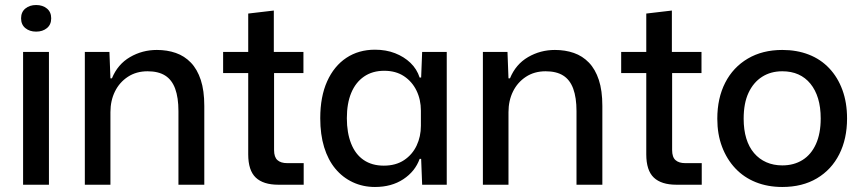

<svg xmlns="http://www.w3.org/2000/svg" viewBox="-20 -736 3435 765"><path d="M72 0V-529H175V0ZM124 -610Q98 -610 81 -624Q64 -638 64 -663Q64 -688 81 -702Q98 -716 124 -716Q150 -716 167 -702Q184 -688 184 -663Q184 -638 167 -624Q150 -610 124 -610Z M318 0V-529H416L420 -424H426Q449 -480 498 -508.5Q547 -537 605 -537Q646 -537 680.5 -525Q715 -513 740.5 -486.5Q766 -460 780 -417.5Q794 -375 794 -314V0H691V-293Q691 -347 678 -382.5Q665 -418 638 -435Q611 -452 568 -452Q523 -452 489.5 -430Q456 -408 438 -371.5Q420 -335 420 -289V0Z M1089 0Q1029 0 999 -28.5Q969 -57 969 -121V-445H869V-529H969V-682L1071 -694V-529H1189V-445H1072V-138Q1072 -110 1085.5 -98Q1099 -86 1124 -86H1190V0Z M1474 9Q1426 9 1385.5 -10Q1345 -29 1316 -64Q1287 -99 1271.5 -149.5Q1256 -200 1256 -265Q1256 -351 1283.5 -412Q1311 -473 1360 -505.5Q1409 -538 1474 -538Q1518 -538 1554 -524Q1590 -510 1615.5 -485.5Q1641 -461 1652 -427H1658L1662 -529H1760V0H1662L1658 -103H1652Q1634 -53 1587 -22Q1540 9 1474 9ZM1509 -76Q1557 -76 1590 -98Q1623 -120 1640 -156Q1657 -192 1657 -235V-295Q1657 -339 1639.5 -375Q1622 -411 1589.5 -432.5Q1557 -454 1511 -454Q1464 -454 1430.5 -431Q1397 -408 1379.5 -366Q1362 -324 1362 -265Q1362 -207 1379 -164Q1396 -121 1429 -98.5Q1462 -76 1509 -76Z M1904 0V-529H2002L2006 -424H2012Q2035 -480 2084 -508.5Q2133 -537 2191 -537Q2232 -537 2266.5 -525Q2301 -513 2326.5 -486.5Q2352 -460 2366 -417.5Q2380 -375 2380 -314V0H2277V-293Q2277 -347 2264 -382.5Q2251 -418 2224 -435Q2197 -452 2154 -452Q2109 -452 2075.5 -430Q2042 -408 2024 -371.5Q2006 -335 2006 -289V0Z M2675 0Q2615 0 2585 -28.5Q2555 -57 2555 -121V-445H2455V-529H2555V-682L2657 -694V-529H2775V-445H2658V-138Q2658 -110 2671.5 -98Q2685 -86 2710 -86H2776V0Z M3097 9Q3039 9 2991.5 -10Q2944 -29 2910 -65Q2876 -101 2857 -151Q2838 -201 2838 -263Q2838 -345 2869.5 -406.5Q2901 -468 2959.5 -502.5Q3018 -537 3097 -537Q3155 -537 3202.5 -518.5Q3250 -500 3284 -464Q3318 -428 3336.5 -377.5Q3355 -327 3355 -264Q3355 -183 3324 -121.5Q3293 -60 3235 -25.5Q3177 9 3097 9ZM3097 -77Q3143 -77 3177.5 -98.5Q3212 -120 3231 -162Q3250 -204 3250 -264Q3250 -309 3239.5 -343.5Q3229 -378 3209 -402.5Q3189 -427 3161 -439.5Q3133 -452 3097 -452Q3051 -452 3016.5 -430Q2982 -408 2962.5 -366.5Q2943 -325 2943 -263Q2943 -219 2953.5 -184.5Q2964 -150 2984.5 -126Q3005 -102 3033.5 -89.5Q3062 -77 3097 -77Z"/></svg>

Font: Mona Sans ExtraLight Medium
Style: Regular
Weight: 500
Version: Version 2.000